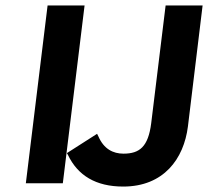

<svg xmlns="http://www.w3.org/2000/svg" viewBox="-20 -674 765 706"><path d="M291 -654H155L75 0H211ZM433 12C582 12 656 -90 671 -209L725 -654H589L536 -221C525 -134 493 -109 434 -109C396 -109 362 -126 342 -172L337 -182L226 -111L230 -104C266 -29 332 12 433 12Z"/></svg>

Font: Falling Sky
Style: SeBdObl
Weight: 600
Designer: Paul D. Hunt
Foundry: Adobe Systems Incorporated
Version: Version 1.02